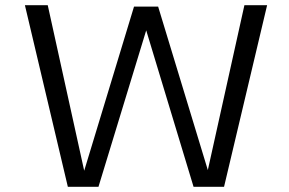

<svg xmlns="http://www.w3.org/2000/svg" viewBox="-20 -720 1115 740"><path d="M241.5 0 76 -700H164L304.5 -62L496.5 -694.5H589.5L781 -64.5L922 -700H1009.5L843.5 0H726L543.5 -603L359.5 0Z"/></svg>

Font: Trispace SemiExpanded Light
Style: Regular
Weight: 300
Width: 6
Designer: Tyler Finck
Foundry: Etcetera Type Company
Version: Version 1.210; ttfautohint (v1.8.3)